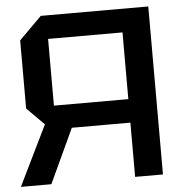

<svg xmlns="http://www.w3.org/2000/svg" viewBox="-51 -749 754 797"><g transform="rotate(-5 326.0 -350.0)"><path d="M480 -324V-602H170V-324ZM54 -606 148 -700H596V0H480V-226H236L131 0H4L126 -250L54 -322Z"/></g></svg>

Font: Tektur Medium
Style: Regular
Weight: 500
Designer: Adam Jagosz
Foundry: Adam Jagosz
Version: Version 1.005;gftools[0.9.30]